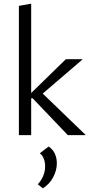

<svg xmlns="http://www.w3.org/2000/svg" viewBox="-20 -737 491 1047"><path d="M350 0 158 -201H140V-220L339 -414H429V-412L183 -201L191 -248L446 -2V0ZM83 0V-705L150 -717V0ZM214 290 186 268Q205 248 215.5 222.5Q226 197 226 171Q226 147 218.5 128Q211 109 197 99L245 62Q269 78 279.5 102Q290 126 290 153Q290 192 270 229.5Q250 267 214 290Z"/></svg>

Font: Ysabeau Office
Style: Regular
Weight: 400
Designer: Christian Thalmann (Catharsis Fonts)
Version: Version 2.001;gftools[0.9.30]; featfreeze: tnum,lnum,ss02